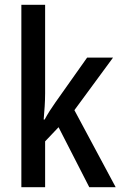

<svg xmlns="http://www.w3.org/2000/svg" viewBox="-20 -780 504 800"><path d="M168 -391V-760H69V0H168V-191L224 -250L352 0H462L290 -321L451 -540H343L210 -352C195 -331 179 -306 166 -282H162C165 -318 168 -354 168 -391Z"/></svg>

Font: Noto Sans Sinhala UI Condensed Medium
Style: Regular
Weight: 500
Width: 3
Designer: Jelle Bosma - Monotype Design Team
Foundry: Monotype Imaging Inc.
Version: Version 2.006